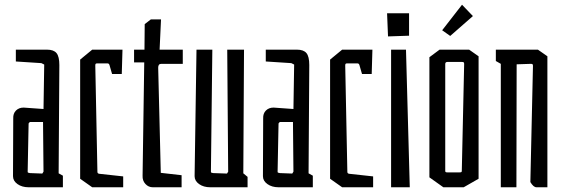

<svg xmlns="http://www.w3.org/2000/svg" viewBox="-20 -792 2380 812"><path d="M35 -47 36 -291Q35 -312 47.5 -324.5Q60 -337 80 -337L164 -331L167 -519L155 -525L47 -532V-582H179Q207 -582 219 -567.5Q231 -553 231 -517L228 -59L246 -49V0H101Q73 0 54 -13.5Q35 -27 35 -47ZM164 -66 162 -276H106L101 -270L97 -66Q97 -63 98.5 -62Q100 -61 106 -60L159 -58Z M319 -36V-540L370 -582H498L495 -479H454L443 -517Q441 -524 434 -524H392Q386 -524 384.5 -522Q383 -520 383 -515L392 -65Q392 -58 400 -57L501 -46V0H370Z M583 -49 590 -528H547V-582H591L592 -690L618 -710H661L655 -582H753V-522H662Q649 -522 649 -506L660 -61L748 -51V0H626Q608 0 595 -14Q582 -28 583 -49Z M803 -47 811 -582H878L872 -66Q872 -63 873.5 -62Q875 -61 881 -60L940 -58L945 -66L941 -582H1012L1009 -59L1027 -44V0H869Q841 0 822 -13.5Q803 -27 803 -47Z M1092 -47 1093 -291Q1092 -312 1104.5 -324.5Q1117 -337 1137 -337L1221 -331L1224 -519L1212 -525L1104 -532V-582H1236Q1264 -582 1276 -567.5Q1288 -553 1288 -517L1285 -59L1303 -49V0H1158Q1130 0 1111 -13.5Q1092 -27 1092 -47ZM1221 -66 1219 -276H1163L1158 -270L1154 -66Q1154 -63 1155.5 -62Q1157 -61 1163 -60L1216 -58Z M1376 -36V-540L1427 -582H1555L1552 -479H1511L1500 -517Q1498 -524 1491 -524H1449Q1443 -524 1441.5 -522Q1440 -520 1440 -515L1449 -65Q1449 -58 1457 -57L1558 -46V0H1427Z M1634 -582H1697L1713 0H1634ZM1617 -736H1710V-641L1621 -638Z M1796 -42V-550L1839 -582H1964L2004 -554V-36L1941 0H1855ZM1924 -63Q1930 -63 1931.5 -64.5Q1933 -66 1933 -69L1943 -521Q1943 -526 1941.5 -528Q1940 -530 1934 -530H1872Q1863 -530 1863 -521V-69Q1863 -66 1864.5 -64.5Q1866 -63 1872 -63ZM1850 -664 1934 -772 1980 -724 1884 -640Z M2098 -522 2077 -534V-582H2255L2295 -554V0H2249Q2236 0 2223 -22L2234 -513Q2234 -518 2232.5 -520Q2231 -522 2225 -522L2165 -520L2164 0H2098Z"/></svg>

Font: Bahianita
Style: Regular
Weight: 400
Designer: Pablo Cosgaya & Dani Raskovsky
Foundry: Pablo Cosgaya & Dani Raskovsky
Version: Version 1.008